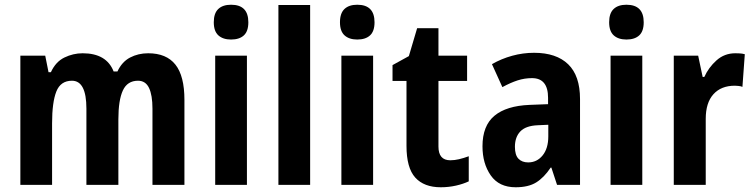

<svg xmlns="http://www.w3.org/2000/svg" viewBox="-20 -781 3184 811"><path d="M606 -556Q683 -556 721 -508Q759 -460 759 -359V0H624V-322Q624 -379 609.5 -409.5Q595 -440 563 -440Q518 -440 499 -399Q480 -358 480 -277V0H345V-322Q345 -440 284 -440Q236 -440 218 -394.5Q200 -349 200 -260V0H66V-546H171L185 -476H195Q215 -520 252 -538Q289 -556 329 -556Q430 -556 460 -479H476Q495 -520 529.5 -538Q564 -556 606 -556Z M956 -761Q1029 -761 1029 -687Q1029 -649 1010 -631.5Q991 -614 956 -614Q922 -614 902.5 -631.5Q883 -649 883 -687Q883 -725 902 -743Q921 -761 956 -761ZM1023 -546V0H889V-546Z M1290 0H1156V-760H1290Z M1489 -761Q1562 -761 1562 -687Q1562 -649 1543 -631.5Q1524 -614 1489 -614Q1455 -614 1435.5 -631.5Q1416 -649 1416 -687Q1416 -725 1435 -743Q1454 -761 1489 -761ZM1556 -546V0H1422V-546Z M1882 -104Q1900 -104 1919 -108.5Q1938 -113 1960 -121V-15Q1937 -4 1906 3Q1875 10 1842 10Q1771 10 1734 -31Q1697 -72 1697 -165V-439H1638V-506L1707 -544L1742 -662H1832V-546H1953V-439H1832V-162Q1832 -104 1882 -104Z M2236 -558Q2330 -558 2380 -509.5Q2430 -461 2430 -363V0H2333L2309 -73H2306Q2278 -31 2245 -10.5Q2212 10 2158 10Q2088 10 2053 -40Q2018 -90 2018 -163Q2018 -250 2068.5 -292Q2119 -334 2217 -338L2295 -341V-368Q2295 -451 2227 -451Q2196 -451 2166.5 -441.5Q2137 -432 2102 -413L2058 -510Q2098 -533 2143.5 -545.5Q2189 -558 2236 -558ZM2252 -252Q2201 -250 2178 -226Q2155 -202 2155 -161Q2155 -126 2170 -110.5Q2185 -95 2211 -95Q2248 -95 2272 -124.5Q2296 -154 2296 -205V-254Z M2626 -761Q2699 -761 2699 -687Q2699 -649 2680 -631.5Q2661 -614 2626 -614Q2592 -614 2572.5 -631.5Q2553 -649 2553 -687Q2553 -725 2572 -743Q2591 -761 2626 -761ZM2693 -546V0H2559V-546Z M3086 -556Q3094 -556 3104.5 -555.5Q3115 -555 3126 -552L3116 -414Q3110 -417 3099 -418Q3088 -419 3084 -419Q3026 -419 2993.5 -383Q2961 -347 2961 -279V0H2826V-546H2929L2948 -456H2955Q2973 -496 3006.5 -526Q3040 -556 3086 -556Z"/></svg>

Font: Noto Sans Gurmukhi Condensed
Style: Bold
Weight: 700
Width: 3
Designer: Jelle Bosma - Monotype Design Team
Foundry: Monotype Imaging Inc.
Version: Version 2.004; ttfautohint (v1.8.4.7-5d5b)